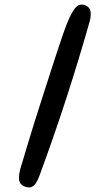

<svg xmlns="http://www.w3.org/2000/svg" viewBox="-20 -802 444 842"><path d="M69 -61Q81 -101 97 -154.5Q113 -208 132.5 -270.5Q152 -333 174.5 -402Q197 -471 220 -543Q240 -604 255.5 -649.5Q271 -695 284.5 -724Q298 -753 310.5 -767.5Q323 -782 338 -782Q353 -782 365.5 -772Q378 -762 378 -741Q378 -734 377 -726Q376 -718 373 -707Q326 -541 271 -371.5Q216 -202 154 -34Q142 -2 131 9Q120 20 109 20Q91 20 77 10Q63 0 63 -23Q63 -37 69 -61Z"/></svg>

Font: Sniglet
Style: Regular
Weight: 400
Designer: Haley Fiege
Foundry: Haley Fiege, Pablo Impallari, Brenda Gallo
Version: Version 2.000; ttfautohint (v0.95) -l 8 -r 50 -G 200 -x 14 -